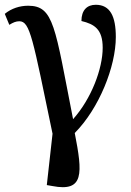

<svg xmlns="http://www.w3.org/2000/svg" viewBox="-28 -564 549 804"><path d="M191 215C325 241 318 162 285 -7C387 -110 457 -285 457 -409C457 -496 433 -544 373 -544C337 -544 313 -522 313 -476C367 -463 402 -442 402 -364C402 -277 355 -151 278 -65C202 -452 198 -540 90 -540C55 -540 20 -529 -8 -506L11 -460C27 -470 39 -475 53 -475C98 -475 109 -403 192 -4L168 211Z"/></svg>

Font: Noto Serif SemiCondensed Medium
Style: Regular
Weight: 500
Width: 4
Designer: Monotype Design Team
Foundry: Monotype Imaging Inc.
Version: Version 2.014